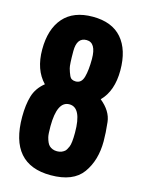

<svg xmlns="http://www.w3.org/2000/svg" viewBox="-133 -974 798 1067"><g transform="rotate(15 265.5 -440.0)"><path d="M320.8 -667.5Q320.8 -762.2 265.1 -762.2Q209.5 -762.2 209.5 -684.1Q209.5 -606 215.1 -585.7Q220.7 -565.4 229.7 -544.9Q238.8 -524.4 265.6 -524.4Q298.8 -524.4 309.8 -564.2Q320.8 -604 320.8 -667.5ZM425.8 -464.8Q488.3 -414.1 495.1 -352.5Q502 -291 502 -243.2Q502 -133.3 448.5 -59.1Q395 15.1 265.6 15.1Q29.3 15.1 29.3 -257.8Q29.3 -327.6 44.4 -378.2Q59.6 -428.7 104.5 -464.8Q40 -531.2 40 -648.4Q40 -765.6 97.4 -831.1Q154.8 -896.5 265.6 -896.5Q376.5 -896.5 433.1 -831.1Q489.7 -765.6 489.7 -647.5Q489.7 -529.3 425.8 -464.8ZM335.9 -248Q335.9 -392.6 265.6 -392.6Q195.3 -392.6 194.8 -248Q194.8 -201.2 199 -185.1Q203.1 -168.9 208.5 -157.2Q213.9 -145.5 221.2 -138.7Q228.5 -131.8 239.7 -127.2Q251 -122.6 265.6 -122.6Q280.3 -122.6 291.7 -127.4Q303.2 -132.3 310.3 -138.9Q317.4 -145.5 326.7 -166.3Q335.9 -187 335.9 -248Z"/></g></svg>

Font: Oswald-Bold
Style: Bold
Weight: 700
Designer: vernon adams
Foundry: vernon adams
Version: Version 2.002; ttfautohint (v0.92.18-e454-dirty) -l 8 -r 50 